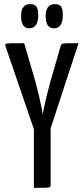

<svg xmlns="http://www.w3.org/2000/svg" viewBox="-20 -909 404 929"><path d="M6 0ZM144 0V-284L6 -687Q4 -694 8 -696.5Q12 -699 35 -699.5Q58 -700 97 -700L137 -563Q152 -516 168.5 -446Q185 -376 187 -353Q189 -375 206 -445.5Q223 -516 238 -563L273 -685Q275 -693 279.5 -696Q284 -699 304.5 -699.5Q325 -700 360 -700L225 -288V-16Q225 -7 221.5 -4Q218 -1 198 -0.5Q178 0 144 0ZM165 -836Q165 -772 121 -772Q82 -772 82 -832Q82 -889 126 -889Q148 -889 156.5 -877Q165 -865 165 -836ZM284 -836Q284 -772 241 -772Q201 -772 201 -830Q201 -889 245 -889Q267 -889 275.5 -877Q284 -865 284 -836Z"/></svg>

Font: Yanone Kaffeesatz
Style: Regular
Weight: 400
Designer: Yanone (Cyrillic: Daniel Pouzeot & Huerta Tipografica)
Foundry: Yanone
Version: Version 1.100;PS 001.100;hotconv 1.0.70;makeotf.lib2.5.58329